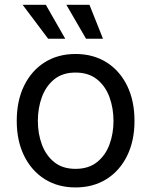

<svg xmlns="http://www.w3.org/2000/svg" viewBox="-20 -781 640 812"><path d="M299.3 11.7Q225.1 11.7 169.2 -23.4Q113.3 -58.6 82 -122.1Q50.8 -185.5 50.8 -269.5Q50.8 -355 82 -418.7Q113.3 -482.4 169.2 -517.6Q225.1 -552.7 299.3 -552.7Q374 -552.7 430.2 -517.6Q486.3 -482.4 517.6 -418.7Q548.8 -355 548.8 -269.5Q548.8 -185.5 517.6 -122.1Q486.3 -58.6 430.2 -23.4Q374 11.7 299.3 11.7ZM299.3 -66.9Q354.5 -66.9 390.1 -95.2Q425.8 -123.5 442.9 -169.7Q460 -215.8 460 -269.5Q460 -323.7 442.9 -370.4Q425.8 -417 390.1 -445.6Q354.5 -474.1 299.3 -474.1Q244.6 -474.1 209.5 -445.6Q174.3 -417 157.2 -370.6Q140.1 -324.2 140.1 -269.5Q140.1 -215.8 157.2 -169.7Q174.3 -123.5 209.5 -95.2Q244.6 -66.9 299.3 -66.9ZM183.6 -617.2 75.7 -760.7H173.8L255.9 -617.2ZM343.8 -617.2 260.7 -760.7H358.4L415.5 -617.2Z"/></svg>

Font: Inter-Regular
Style: Regular
Weight: 400
Designer: Rasmus Andersson
Foundry: rsms
Version: Version 4.000;git-a52131595